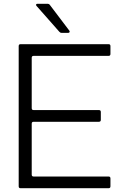

<svg xmlns="http://www.w3.org/2000/svg" viewBox="-20 -997 649 1017"><path d="M89 0Q79 0 79 -10V-753Q79 -763 89 -763H555Q565 -763 565 -753V-711Q565 -701 555 -701H158Q148 -701 148 -691V-424Q148 -414 158 -414H504Q514 -414 514 -404V-362Q514 -352 504 -352H158Q148 -352 148 -342V-72Q148 -62 158 -62H555Q565 -62 565 -52V-10Q565 0 555 0ZM174 -965Q171 -968 171 -971Q171 -977 179 -977H231Q240 -977 244 -971L347 -835Q349 -833 349 -829Q349 -827 347 -825Q345 -823 341 -823H306Q299 -823 294 -829Z"/></svg>

Font: Open Sauce Two Light
Style: Regular
Weight: 300
Designer: Alfredo Marco Pradil
Foundry: Creative Sauce Fz LLC
Version: Version 1.477